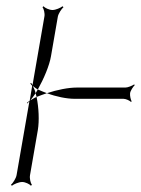

<svg xmlns="http://www.w3.org/2000/svg" viewBox="-20 -582 451 614"><path d="M15 9 18 12C24 7 40 0 51 0C61 0 75 7 79 12L82 9C78 4 74 -11 76 -22L101 -166C106 -196 104 -238 97 -272C89 -269 83 -264 77 -261C82 -267 88 -275 94 -284C92 -293 88 -301 85 -307C89 -304 95 -299 101 -296C120 -330 138 -372 143 -402L165 -529C167 -539 177 -554 183 -559L180 -562C174 -557 158 -550 148 -550C137 -550 123 -557 119 -562L116 -559C120 -554 124 -539 122 -529L84 -310C83 -313 81 -315 79 -317L77 -315C79 -313 80 -310 83 -308L75 -260C72 -258 68 -255 66 -253L67 -251L74 -258L33 -22C31 -11 21 4 15 9ZM94 -284 97 -272C107 -276 118 -280 130 -284C120 -288 109 -292 101 -296C98 -292 97 -288 94 -284ZM130 -284C159 -273 193 -266 219 -266H375C383 -266 395 -260 399 -256L401 -258C398 -263 395 -276 396 -284C397 -292 406 -305 411 -310L409 -312C403 -308 389 -302 381 -302H225C199 -302 163 -295 130 -284Z"/></svg>

Font: Armata Saber
Style: RgIta
Weight: 400
Designer: Jasper
Foundry: Cannot Into Space Fonts
Version: Version 0.970